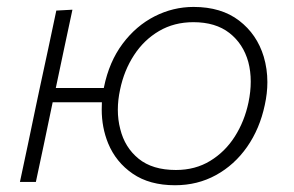

<svg xmlns="http://www.w3.org/2000/svg" viewBox="-20 -525 848 554"><path d="M37.5 0Q49.5 -55.5 60.5 -108Q71.5 -160 84 -220.5L94.5 -270Q108 -333 119.5 -386Q130.5 -439 142.5 -494.5L189 -497Q177 -440.5 165.5 -387Q154 -333.5 141 -271H279.5L280 -273.5Q295 -347 333.8 -398.8Q372.5 -450.5 426 -477.8Q479.5 -505 538.5 -505Q618.5 -505 670 -465.5Q721.5 -426 741 -361.5Q751.5 -326 751.5 -288Q751.5 -256 744 -222Q729.5 -153.5 693 -101.2Q656.5 -49 603.2 -19.8Q550 9.5 485 9.5Q411.5 9.5 363 -23.8Q314.5 -57 292 -111.5Q273.5 -157 273.5 -209Q273.5 -219.5 274 -230H132L130 -220.5Q117.5 -160 106.5 -108Q95 -56 83.5 0ZM487.5 -34.5Q543.5 -34.5 586.5 -60.8Q629.5 -87 657.5 -131Q685.5 -175 697 -229.5Q703.5 -261 703.5 -289.5Q703.5 -319.5 696.5 -346Q682 -398.5 642 -429.8Q602 -461 538 -461Q482.5 -461 439 -435.5Q395.5 -410 366.8 -366Q338 -322 326.5 -266.5Q320 -236.5 320 -208.5Q320 -179 327 -152.5Q340 -99.5 380 -67Q420 -34.5 487.5 -34.5Z"/></svg>

Font: Heraclito ExtraLight
Style: Italic
Weight: 200
Italic angle: -12°
Designer: Kostas Bartsokas (font) & Cristiano Sobral (main changes)
Foundry: Kostas Bartsokas (font) & Cristiano Sobral (main changes)
Version: Version 1.00;July 8, 2020;FontCreator 13.0.0.2655 64-bit